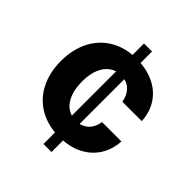

<svg xmlns="http://www.w3.org/2000/svg" viewBox="-196 -831 955 955"><g transform="rotate(45 281.5 -353.5)"><path d="M265.5 -707H322.1V0H265.5ZM34.8 -353.5Q34.8 -434.7 66.5 -496.6Q98.1 -558.6 156.7 -593Q215.4 -627.4 294.4 -627.4Q362.6 -627.4 415.2 -602.7Q467.8 -578.1 497.8 -532.2Q527.8 -486.4 530.8 -426.1H394.3Q390.1 -452.6 377.3 -472.8Q364.6 -492.9 344.2 -504Q323.9 -515 296.9 -515Q262.2 -515 236.2 -496.1Q210.2 -477.2 195.7 -441.7Q181.3 -406.1 181.3 -355.9Q181.3 -305.3 195.5 -269.3Q209.8 -233.3 235.8 -214.2Q261.8 -195.1 296.9 -195.1Q322.6 -195.1 343.2 -205.3Q363.9 -215.5 377 -235.3Q390.2 -255.2 394.3 -283H530.8Q527.2 -223 497.7 -177.1Q468.1 -131.2 416.3 -105.6Q364.5 -80.1 295.2 -80.1Q215.4 -80.1 156.3 -114.7Q97.3 -149.3 66 -211.3Q34.8 -273.3 34.8 -353.5Z"/></g></svg>

Font: Pretendard GOV Variable
Style: Regular
Weight: 400
Designer: Base glyphs from Inter by Rasmus Andersson; Hangul glyphs from Noto Sans CJK(Source Han Sans) by Jang Soo-young and Kang
Foundry: Kil Hyung-jin
Version: Version 1.307;Glyphs 3.2 (3192)